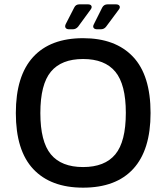

<svg xmlns="http://www.w3.org/2000/svg" viewBox="-20 -854 767 885"><path d="M363 11Q214 11 133.5 -74.5Q53 -160 53 -333Q53 -504 132.5 -591Q212 -678 363 -678Q512 -678 593 -592.5Q674 -507 674 -333Q674 -163 594.5 -76Q515 11 363 11ZM363 -84Q463 -84 511.5 -142.5Q560 -201 560 -334Q560 -465 511.5 -523.5Q463 -582 363 -582Q263 -582 214.5 -523.5Q166 -465 166 -333Q166 -201 214.5 -142.5Q263 -84 363 -84ZM428 -719Q416 -719 411.5 -725.5Q407 -732 413 -743L451 -819Q459 -834 476 -834H514Q527 -834 531 -826.5Q535 -819 527 -809L469 -731Q460 -719 444 -719ZM299 -719Q287 -719 282.5 -725.5Q278 -732 283 -743L322 -819Q329 -834 346 -834H385Q398 -834 401.5 -826.5Q405 -819 397 -809L340 -731Q330 -719 315 -719Z"/></svg>

Font: Pitagon Sans Medium
Style: Regular
Weight: 500
Designer: Travis Tran
Foundry: Pitagon
Version: Version 1.001; ttfautohint (v1.8.4.7-5d5b);gftools[0.9.26]